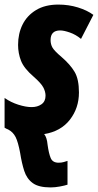

<svg xmlns="http://www.w3.org/2000/svg" viewBox="-24 -579 428 839"><path d="M197 240Q145 240 119 221Q93 202 82 168Q71 134 64 89Q55 41 44 19.5Q33 -2 12 -13Q9 -14 4 -16.5Q-1 -19 -4 -21V-151Q23 -132 56 -121.5Q89 -111 114 -111Q140 -111 157.5 -123.5Q175 -136 175 -161Q175 -178 165.5 -196.5Q156 -215 123 -244Q81 -280 68 -313Q55 -346 55 -383Q55 -432 74.5 -471.5Q94 -511 133.5 -535Q173 -559 231 -559Q276 -559 316.5 -546.5Q357 -534 384 -514L330 -409Q307 -428 281 -437Q255 -446 239 -446Q197 -446 197 -404Q197 -386 205 -371.5Q213 -357 246 -329Q283 -297 302 -265Q321 -233 321 -175Q321 -107 281.5 -56Q242 -5 169 7Q181 21 184 54Q189 91 197.5 111.5Q206 132 232 132Q245 132 255 129Q265 126 271 124V228Q259 232 237.5 236Q216 240 197 240Z"/></svg>

Font: Noto Sans ExtraCondensed ExtraBold
Style: Italic
Weight: 800
Width: 2
Italic angle: -12°
Designer: Monotype Design Team
Foundry: Monotype Imaging Inc.
Version: Version 2.013; ttfautohint (v1.8.4.7-5d5b)